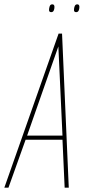

<svg xmlns="http://www.w3.org/2000/svg" viewBox="-44 -865 401 885"><path d="M-24 0 226 -710H242L273 0H254L244 -221H74L-5 0ZM81 -240H244L225 -651ZM307 -809Q297 -809 297 -819Q297 -829 300.5 -837Q304 -845 312 -845Q322 -845 322 -833Q322 -823 318.5 -816Q315 -809 307 -809ZM192 -809Q182 -809 182 -819Q182 -827 185 -836Q188 -845 197 -845Q207 -845 207 -833Q207 -823 203.5 -816Q200 -809 192 -809Z"/></svg>

Font: Georama Condensed Thin
Style: Italic
Weight: 100
Width: 3
Italic angle: -9°
Designer: Jean-Baptiste Levee
Foundry: Production Type
Version: Version 1.000